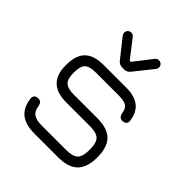

<svg xmlns="http://www.w3.org/2000/svg" viewBox="-186 -806 931 931"><g transform="rotate(45 279.0 -341.0)"><path d="M183.5 -679.5C183.5 -679.5 183.5 -679.5 183.5 -679.5C191.5 -679.5 198 -676.5 202.5 -670.5C202.5 -670.5 202.5 -670.5 202.5 -670.5C202.5 -670.5 274.5 -577.5 274.5 -577.5C274.5 -577.5 282 -577.5 282 -577.5C282 -577.5 354.5 -670.5 354.5 -670.5C359 -676.5 365 -679.5 373.5 -679.5C373.5 -679.5 373.5 -679.5 373.5 -679.5C380 -679.5 386 -677 391 -672.5C395.5 -668 398 -662 398 -655C398 -655 398 -655 398 -655C398 -652.5 397.5 -649.5 396.5 -647C395.5 -644.5 394 -642 392.5 -639.5C392.5 -639.5 392.5 -639.5 392.5 -639.5C392.5 -639.5 315.5 -543 315.5 -543C307.5 -533.5 297.5 -528.5 286 -528.5C286 -528.5 286 -528.5 286 -528.5C286 -528.5 271 -528.5 271 -528.5C259 -528.5 249 -533.5 241 -543C241 -543 241 -543 241 -543C241 -543 164.5 -639.5 164.5 -639.5C163 -642 161.5 -644.5 160.5 -647C159.5 -649.5 159 -652.5 159 -655C159 -655 159 -655 159 -655C159 -662 161.5 -668 166 -672.5C170.5 -677 176.5 -679.5 183.5 -679.5ZM361 -1C361 -1 197 -1 197 -1C156 -1 124.5 -10 103 -27.5C81.5 -45 68.5 -71.5 64 -107.5C64 -107.5 64 -107.5 64 -107.5C63 -116 65 -123 69.5 -128C74 -132.5 81 -135 90 -135C90 -135 90 -135 90 -135C98.5 -135 104.5 -133 109 -128.5C113 -124 115.5 -117.5 117 -109C117 -109 117 -109 117 -109C120 -88.5 127.5 -74 140 -66C152 -57.5 171 -53.5 197 -53.5C197 -53.5 197 -53.5 197 -53.5C197 -53.5 361 -53.5 361 -53.5C392 -53.5 413.5 -59.5 425 -71C436.5 -82.5 442.5 -104 442.5 -135C442.5 -135 442.5 -135 442.5 -135C442.5 -166.5 436.5 -188 425 -199.5C413.5 -211 392 -217 361 -217C361 -217 361 -217 361 -217C361 -217 199 -217 199 -217C155.5 -217 123.5 -227.5 102.5 -248.5C81 -269 70.5 -301 70.5 -344.5C70.5 -344.5 70.5 -344.5 70.5 -344.5C70.5 -389 81 -421.5 102 -442.5C123 -463 155.5 -473.5 199 -473.5C199 -473.5 199 -473.5 199 -473.5C199 -473.5 356 -473.5 356 -473.5C431.5 -473.5 473 -440 481.5 -373.5C481.5 -373.5 481.5 -373.5 481.5 -373.5C483 -365 481 -358 476.5 -353.5C471.5 -348.5 464.5 -346 456 -346C456 -346 456 -346 456 -346C447.5 -346 441.5 -348 437.5 -352.5C433 -357 430 -363 428.5 -371.5C428.5 -371.5 428.5 -371.5 428.5 -371.5C426 -390 419.5 -403 408.5 -410.5C397 -417.5 379.5 -421 356 -421C356 -421 356 -421 356 -421C356 -421 199 -421 199 -421C170 -421 150 -415.5 139.5 -405C128.5 -394.5 123 -374 123 -344.5C123 -344.5 123 -344.5 123 -344.5C123 -316 128.5 -296.5 139.5 -286C150.5 -275 170.5 -269.5 199 -269.5C199 -269.5 199 -269.5 199 -269.5C199 -269.5 361 -269.5 361 -269.5C407 -269.5 441 -258.5 462.5 -237C484 -215 495 -181 495 -135C495 -135 495 -135 495 -135C495 -89.5 484 -55.5 462.5 -34C441 -12 407 -1 361 -1C361 -1 361 -1 361 -1Z"/></g></svg>

Font: Jura-Fortis-Regular
Style: Regular
Weight: 500
Designer: Daniel Johnson, Alexei Vanyashin, Mirko Velimirovic
Foundry: Daniel Johnson
Version: ""